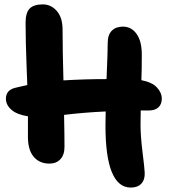

<svg xmlns="http://www.w3.org/2000/svg" viewBox="-20 -785 767 872"><path d="M204.1 -42Q158.2 -42 131.6 -74.7Q105 -107.4 106.9 -173.8V-256.8Q56.6 -264.6 31.7 -286.6Q6.8 -308.6 6.8 -336.9Q6.8 -377.4 53.2 -387.2Q55.2 -387.7 104 -398.9Q103 -422.4 100.8 -482.7Q98.6 -543 97.4 -588.6Q96.2 -634.3 96.2 -682.1Q96.2 -727.1 114.7 -746.1Q133.3 -765.1 174.8 -765.1Q211.4 -765.1 237.8 -735.4Q264.2 -705.6 264.2 -649.9Q264.2 -561.5 268.1 -419.9Q364.3 -425.8 463.9 -425.8Q469.2 -550.3 469.2 -589.8Q469.2 -627 487.8 -645.5Q506.3 -664.1 538.1 -664.1Q576.7 -664.1 600.3 -631.1Q624 -598.1 624 -536.1Q624 -460.9 622.1 -420.9Q670.4 -411.6 692.6 -387.9Q714.8 -364.3 714.8 -336.9Q714.8 -311.5 699.5 -297.4Q684.1 -283.2 654.8 -283.2H619.1Q618.2 -260.3 618.2 -214.8Q618.7 -163.1 627.4 -93.3Q636.2 -23.4 637.2 -1Q638.7 31.2 621.8 49.1Q605 66.9 574.2 66.9Q459 66.9 459 -214.8Q459 -257.8 460 -278.8Q356.4 -273.9 271 -263.2Q272.9 -173.3 272.9 -118.2Q272.9 -82 254.4 -62Q235.8 -42 204.1 -42Z"/></svg>

Font: Shantell Sans Irregular
Style: Bold
Weight: 700
Designer: Stephen Nixon, Anya Danilova, Shantell Martin
Foundry: Arrow Type
Version: Version 1.006;[9816181b4]